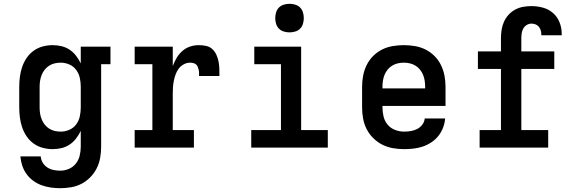

<svg xmlns="http://www.w3.org/2000/svg" viewBox="-20 -775 3040 1008"><path d="M296 213Q271 213 246.5 209.5Q222 206 198.5 197.5Q175 189 154.5 174Q134 159 119.5 139Q105 119 97 95Q89 71 87 46H194Q195 64 204.5 79.5Q214 95 229 104.5Q244 114 261.5 117.5Q279 121 296 121Q320 121 342 111.5Q364 102 378.5 83.5Q393 65 398.5 41.5Q404 18 404 -5V-88Q394 -67 379.5 -48Q365 -29 345.5 -16Q326 -3 303 2.5Q280 8 256 8Q230 8 204 1Q178 -6 156.5 -21.5Q135 -37 120 -59Q105 -81 96.5 -106Q88 -131 84.5 -157.5Q81 -184 81 -210V-320Q81 -346 84.5 -372.5Q88 -399 96.5 -424Q105 -449 120 -471Q135 -493 156.5 -508.5Q178 -524 204 -531Q230 -538 256 -538Q280 -538 303 -532.5Q326 -527 345.5 -514Q365 -501 379.5 -482Q394 -463 404 -442V-530H560V-438H511V-5Q511 24 506 53Q501 82 488 108Q475 134 454.5 155Q434 176 408.5 189.5Q383 203 354 208Q325 213 296 213ZM299 -84Q322 -84 344 -93.5Q366 -103 380 -122Q394 -141 399 -164Q404 -187 404 -210V-320Q404 -343 399 -366Q394 -389 380 -408Q366 -427 344 -436.5Q322 -446 299 -446Q283 -446 267.5 -442.5Q252 -439 238.5 -430.5Q225 -422 215 -409.5Q205 -397 199 -382Q193 -367 190.5 -351.5Q188 -336 188 -320V-210Q188 -194 190.5 -178.5Q193 -163 199 -148Q205 -133 215 -120.5Q225 -108 238.5 -99.5Q252 -91 267.5 -87.5Q283 -84 299 -84Z M687 0V-92H780V-438H687V-530H887V-428Q895 -450 907 -470.5Q919 -491 937 -507Q955 -523 977.5 -530.5Q1000 -538 1024 -538Q1043 -538 1062 -534Q1081 -530 1094.5 -517.5Q1108 -505 1116 -487.5Q1124 -470 1127.5 -451.5Q1131 -433 1131.5 -414Q1132 -395 1132 -376H1025Q1025 -385 1025 -393Q1025 -401 1023 -409Q1021 -417 1018 -424.5Q1015 -432 1009 -437Q1003 -442 994.5 -444Q986 -446 978 -446Q961 -446 945 -437.5Q929 -429 918.5 -415Q908 -401 902 -384.5Q896 -368 892.5 -350.5Q889 -333 888 -315.5Q887 -298 887 -281V-92H998V0Z M1299 0V-92H1455V-438H1315V-530H1561V-92H1701V0ZM1500 -605Q1485 -605 1470 -609.5Q1455 -614 1444.5 -624.5Q1434 -635 1429.5 -650Q1425 -665 1425 -680Q1425 -695 1429.5 -710Q1434 -725 1444.5 -735.5Q1455 -746 1470 -750.5Q1485 -755 1500 -755Q1515 -755 1530 -750.5Q1545 -746 1555.5 -735.5Q1566 -725 1570.5 -710Q1575 -695 1575 -680Q1575 -665 1570.5 -650Q1566 -635 1555.5 -624.5Q1545 -614 1530 -609.5Q1515 -605 1500 -605Z M2102 8Q2073 8 2043.5 3Q2014 -2 1988 -15Q1962 -28 1940.5 -49Q1919 -70 1905.5 -96Q1892 -122 1886.5 -151.5Q1881 -181 1881 -210V-320Q1881 -349 1886.5 -378Q1892 -407 1905 -433.5Q1918 -460 1939 -481Q1960 -502 1986 -515Q2012 -528 2041.5 -533Q2071 -538 2100 -538Q2129 -538 2158.5 -533Q2188 -528 2214 -515Q2240 -502 2261 -481Q2282 -460 2295 -433.5Q2308 -407 2313.5 -378Q2319 -349 2319 -320V-219H1988V-210Q1988 -186 1994 -162Q2000 -138 2016 -119.5Q2032 -101 2055 -92.5Q2078 -84 2102 -84Q2120 -84 2137.5 -87Q2155 -90 2170.5 -98Q2186 -106 2197 -120.5Q2208 -135 2210 -153H2317Q2315 -128 2306 -104.5Q2297 -81 2281.5 -61.5Q2266 -42 2245 -28Q2224 -14 2200.5 -6Q2177 2 2152 5Q2127 8 2102 8ZM2212 -311V-320Q2212 -336 2209.5 -352Q2207 -368 2201 -382.5Q2195 -397 2185 -409.5Q2175 -422 2161 -430.5Q2147 -439 2131.5 -442.5Q2116 -446 2100 -446Q2084 -446 2068.5 -442.5Q2053 -439 2039 -430.5Q2025 -422 2015 -409.5Q2005 -397 1999 -382.5Q1993 -368 1990.5 -352Q1988 -336 1988 -320V-311Z M2498 0V-92H2610V-413H2489V-505H2610V-575Q2610 -597 2613.5 -619Q2617 -641 2626 -661Q2635 -681 2650 -697.5Q2665 -714 2684.5 -724.5Q2704 -735 2726 -739Q2748 -743 2770 -743Q2800 -743 2830 -735Q2860 -727 2883 -707Q2906 -687 2917.5 -658Q2929 -629 2929 -598Q2929 -596 2929 -594Q2929 -592 2929 -590H2822Q2822 -591 2822 -592Q2822 -593 2822 -594Q2822 -604 2819 -615Q2816 -626 2809 -634.5Q2802 -643 2791.5 -647Q2781 -651 2770 -651Q2757 -651 2745.5 -644Q2734 -637 2727.5 -625.5Q2721 -614 2719 -601Q2717 -588 2717 -575V-505H2890V-413H2717V-92H2858V0Z"/></svg>

Font: Iosevka Curly Slab SmBdEx
Style: Regular
Weight: 600
Width: 7
Monospace: yes
Designer: Belleve Invis
Foundry: Belleve Invis
Version: Version 11.1.0; ttfautohint (v1.8.3)